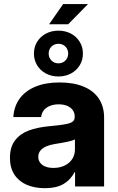

<svg xmlns="http://www.w3.org/2000/svg" viewBox="-20 -944 597 972"><path d="M30.3 -144.9Q30.3 -200.1 56.6 -233.9Q83 -267.8 126.6 -283.7Q170.2 -299.6 231.2 -305.3Q255.4 -307.6 272.5 -309.5Q306.3 -313.5 323.9 -317.9Q341.5 -322.4 349.9 -330.2Q358.2 -338 358.2 -351.8V-354.9Q358.2 -372.9 348.3 -386.6Q338.5 -400.3 320.2 -408.1Q302 -415.8 277.3 -415.8Q251.9 -415.8 232.4 -407.8Q212.9 -399.8 201.5 -385.2Q190.1 -370.6 188.5 -351.4H47.5Q50.9 -405.3 79.4 -444.7Q108 -484.1 159.4 -505.3Q210.8 -526.6 282 -526.6Q353.3 -526.6 403.8 -505.3Q454.3 -484.1 480.7 -444.3Q507 -404.5 507 -349V0H360V-72.7H358Q336 -32.1 300 -11.7Q264.1 8.7 207.6 8.7Q155.1 8.7 115.1 -8.5Q75.2 -25.8 52.7 -60.4Q30.3 -94.9 30.3 -144.9ZM359.4 -187.7V-238.1Q347.3 -231.7 322.6 -226.5Q297.9 -221.3 259 -215.2Q233.7 -211.2 214.8 -203.2Q195.9 -195.1 184.9 -182Q173.8 -168.8 173.8 -150Q173.8 -132.8 183.3 -120.2Q192.7 -107.5 210 -100.7Q227.3 -93.9 250.4 -93.9Q282.6 -93.9 307.5 -106Q332.3 -118 345.8 -139.2Q359.4 -160.4 359.4 -187.7ZM151.8 -672.9Q151.8 -705.7 167.9 -732.2Q184.1 -758.8 212.4 -773.8Q240.6 -788.8 275.8 -788.8Q310.9 -788.8 339.2 -773.8Q367.5 -758.8 383.6 -732.2Q399.8 -705.7 399.8 -672.9Q399.8 -640 383.6 -613.5Q367.5 -586.9 339.2 -571.9Q310.9 -556.9 275.8 -556.9Q240.6 -556.9 212.4 -571.9Q184.1 -586.9 167.9 -613.5Q151.8 -640 151.8 -672.9ZM325.2 -672.9Q325.2 -694 311.1 -708.2Q297 -722.3 275.8 -722.3Q254.8 -722.3 240.6 -708.2Q226.4 -694 226.4 -672.9Q226.4 -651.9 240.6 -637.6Q254.8 -623.4 275.8 -623.4Q297 -623.4 311.1 -637.6Q325.2 -651.9 325.2 -672.9ZM299.8 -923.5H425.6L325 -821H228.5Z"/></svg>

Font: Intratopia Thin
Style: Regular
Weight: 100
Designer: Rasmus Andersson
Foundry: rsms
Version: Version 3.000;Glyphs 3.2.3 (3260)